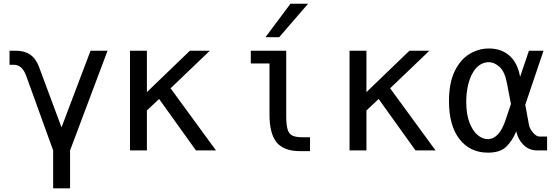

<svg xmlns="http://www.w3.org/2000/svg" viewBox="-20 -825 3050 1053"><path d="M271.5 0 124 -408.2Q102.1 -469.7 56.2 -469.7H32.2V-546.9H66.4Q161.1 -546.9 192.9 -460.9L317.4 -126.5L476.6 -546.9H569.8L364.3 0V208H271.5Z M692.9 -546.9H785.6V-319.8L1021.5 -546.9H1130.9L915.5 -340.8L1164.6 0H1054.7L852.5 -282.2L785.6 -219.2V0H692.9Z M1573.2 -804.7H1669.9L1511.2 -621.1H1436ZM1626 3.9Q1580.1 3.9 1548.3 -8.5Q1516.6 -21 1498 -43Q1478 -66.9 1468 -105.5Q1458 -144 1458 -194.3V-477.1H1355.5V-546.9H1549.8V-189Q1549.8 -141.6 1556.9 -116.5Q1564 -91.3 1582.8 -81.8Q1601.6 -72.3 1636.7 -72.3H1680.2V3.9Z M1897 -546.9H1989.7V-319.8L2225.6 -546.9H2335L2119.6 -340.8L2368.7 0H2258.8L2056.6 -282.2L1989.7 -219.2V0H1897Z M2656.2 12.2Q2557.6 12.2 2500 -62Q2442.4 -136.2 2442.4 -269.5Q2442.4 -369.1 2472.9 -433.1Q2503.4 -497.1 2553.5 -528.1Q2603.5 -559.1 2662.1 -559.1Q2728.5 -559.1 2773.4 -520.3Q2818.4 -481.4 2832.5 -403.8L2880.9 -546.9H2960.9L2860.8 -250.5L2880.4 -143.6Q2884.3 -119.6 2903.1 -97.9Q2921.9 -76.2 2937.5 -76.2H2980.5V0H2926.8Q2880.9 0 2850.6 -30.8Q2820.3 -61.5 2811.5 -104.5Q2789.1 -51.8 2755.9 -19.8Q2722.7 12.2 2656.2 12.2ZM2654.3 -62Q2717.8 -62 2752.4 -166L2782.2 -254.4L2760.7 -367.2Q2749 -430.7 2720.5 -457.3Q2691.9 -483.9 2659.7 -483.9Q2635.7 -483.9 2613.8 -470.5Q2591.8 -457 2574.7 -429.2Q2556.2 -398.4 2546.6 -356.4Q2537.1 -314.5 2537.1 -267.1Q2537.1 -199.2 2554.4 -153.6Q2571.8 -107.9 2598.9 -85Q2626 -62 2654.3 -62Z"/></svg>

Font: Vazir Code Hack
Style: Code-Hack
Weight: 400
Foundry: DejaVu fonts team - Redesigned by Saber Rastikerdar
Version: Version 1.1.2